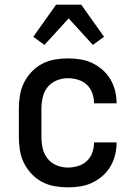

<svg xmlns="http://www.w3.org/2000/svg" viewBox="-20 -793 590 825"><path d="M271 12Q243 12 214.5 7Q186 2 160.5 -11.5Q135 -25 115 -46.5Q95 -68 82.5 -93.5Q70 -119 65.5 -147.5Q61 -176 61 -205V-325Q61 -354 65.5 -382.5Q70 -411 82.5 -436.5Q95 -462 115 -483.5Q135 -505 160.5 -518.5Q186 -532 214.5 -537Q243 -542 271 -542Q298 -542 324.5 -538Q351 -534 375.5 -522.5Q400 -511 420.5 -493Q441 -475 454.5 -452Q468 -429 474.5 -403Q481 -377 481 -350V-349H384V-350Q384 -372 376.5 -393Q369 -414 353 -429Q337 -444 315 -450.5Q293 -457 271 -457Q247 -457 223.5 -447.5Q200 -438 184.5 -418.5Q169 -399 163.5 -374.5Q158 -350 158 -325V-205Q158 -180 163.5 -155.5Q169 -131 184.5 -111.5Q200 -92 223.5 -82.5Q247 -73 271 -73Q293 -73 315 -79.5Q337 -86 353 -101Q369 -116 376.5 -137Q384 -158 384 -180V-181H481V-180Q481 -153 474.5 -127Q468 -101 454.5 -78Q441 -55 420.5 -37Q400 -19 375.5 -7.5Q351 4 324.5 8Q298 12 271 12ZM171 -600 123 -635 221 -773H329L427 -635L379 -600L275 -714Z"/></svg>

Font: Lode Dark Term
Style: Bold
Weight: 700
Monospace: yes
Designer: Belleve Invis
Foundry: Belleve Invis
Version: Version 29.2.0